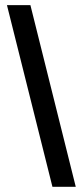

<svg xmlns="http://www.w3.org/2000/svg" viewBox="-20 -720 319 740"><path d="M6.8 -700.2H97.2L272 0H182.1Z"/></svg>

Font: Carme
Style: Regular
Weight: 400
Version: 1.000